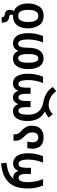

<svg xmlns="http://www.w3.org/2000/svg" viewBox="1217 -2028 1054 3528"><g transform="rotate(-90 1744.0 -264.0)"><path d="M99 0H217Q161 -139 161 -281Q161 -450 241 -450Q312 -450 312 -312V-222H425V-312Q425 -450 495 -450Q576 -450 576 -280Q576 -200 561.5 -133Q547 -66 520 0H637Q668 -76 680 -140Q692 -204 692 -283Q692 -406 643.5 -478Q595 -550 505 -550Q451 -550 418.5 -524Q386 -498 370 -454H367Q354 -495 325 -521.5Q296 -548 249 -548Q227 -548 214 -529V-532Q263 -602 343 -632Q423 -662 517 -672L506 -771Q379 -759 296.5 -724Q214 -689 158 -631Q96 -566 70.5 -479.5Q45 -393 45 -283Q45 -203 57 -139Q69 -75 99 0Z M985 10Q1086 10 1142 -46Q1198 -102 1198 -204Q1198 -272 1171 -317.5Q1144 -363 1094 -408Q1066 -435 1053 -458Q1040 -481 1040 -521V-543H922V-522Q922 -455 943.5 -415.5Q965 -376 1012 -333Q1075 -276 1075 -202Q1075 -88 985 -88Q893 -88 893 -197Q893 -222 897 -245.5Q901 -269 907 -289H789Q776 -245 776 -196Q776 -100 827.5 -45Q879 10 985 10Z M1835 243 1910 175Q1849 92 1776 54Q1703 16 1609 1Q1513 -19 1456.5 -86Q1400 -153 1400 -277Q1400 -453 1473 -453Q1540 -453 1540 -310V-229H1652V-310Q1652 -453 1718 -453Q1785 -453 1785 -310V-229H1897V-310Q1897 -453 1963 -453Q2037 -453 2037 -279Q2037 -200 2023 -133.5Q2009 -67 1981 0H2099Q2129 -77 2141 -140.5Q2153 -204 2153 -283Q2153 -408 2108.5 -480.5Q2064 -553 1975 -553Q1923 -553 1891 -527Q1859 -501 1843 -458H1840Q1824 -500 1795.5 -526.5Q1767 -553 1718 -553Q1670 -553 1641.5 -527Q1613 -501 1597 -458H1593Q1577 -501 1547 -527Q1517 -553 1464 -553Q1376 -553 1330 -481Q1284 -409 1284 -279Q1284 -175 1327.5 -93Q1371 -11 1463 36Q1398 56 1349 105L1410 179Q1486 103 1578 103Q1727 103 1835 243Z M2434 10Q2528 10 2579.5 -63Q2631 -136 2631 -275Q2631 -371 2647.5 -414Q2664 -457 2706 -457Q2783 -457 2783 -275Q2783 -199 2768.5 -131.5Q2754 -64 2728 0H2846Q2873 -69 2886 -132.5Q2899 -196 2899 -278Q2899 -408 2850.5 -480Q2802 -552 2711 -552Q2659 -552 2626 -526Q2593 -500 2574 -455H2571Q2552 -501 2518 -527Q2484 -553 2431 -553Q2341 -553 2290 -479Q2239 -405 2239 -274Q2239 -136 2290.5 -63Q2342 10 2434 10ZM2436 -86Q2355 -86 2355 -274Q2355 -457 2437 -457Q2476 -457 2495.5 -413.5Q2515 -370 2515 -274Q2515 -176 2495 -131Q2475 -86 2436 -86Z M3216 10Q3339 10 3392 -76Q3445 -162 3445 -274Q3445 -378 3406.5 -445Q3368 -512 3306 -534Q3315 -550 3321.5 -568.5Q3328 -587 3328 -613Q3328 -654 3305 -676.5Q3282 -699 3247 -703Q3217 -706 3204.5 -717Q3192 -728 3192 -760H3093Q3093 -690 3117.5 -660Q3142 -630 3188 -625Q3240 -617 3240 -587Q3240 -567 3229 -550Q3222 -552 3214 -552Q3206 -552 3199 -552Q3095 -547 3041 -472.5Q2987 -398 2987 -274Q2987 -164 3041.5 -77Q3096 10 3216 10ZM3216 -86Q3104 -86 3104 -273Q3104 -457 3216 -457Q3327 -457 3327 -274Q3327 -86 3216 -86Z"/></g></svg>

Font: Noto Sans Georgian Condensed Semi
Style: Regular
Weight: 600
Width: 3
Designer: Monotype Design Team
Foundry: Monotype Imaging Inc.
Version: Version 1.901